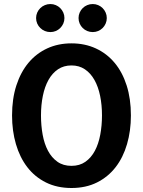

<svg xmlns="http://www.w3.org/2000/svg" viewBox="-20 -920 712 956"><path d="M631.8 -345.2Q631.8 -268.6 612.5 -202.4Q593.3 -136.2 555.7 -87.6Q518.1 -39.1 462.9 -11.5Q407.7 16.1 335.9 16.1Q264.2 16.1 208.7 -11.5Q153.3 -39.1 116 -87.6Q78.6 -136.2 59.3 -202.4Q40 -268.6 40 -345.2Q40 -428.2 61.5 -494.6Q83 -561 121.8 -607.4Q160.6 -653.8 215.1 -679Q269.5 -704.1 335.9 -704.1Q402.3 -704.1 457 -679Q511.7 -653.8 550.5 -607.4Q589.4 -561 610.6 -494.6Q631.8 -428.2 631.8 -345.2ZM487.8 -345.2Q487.8 -397.5 478.5 -442.9Q469.2 -488.3 450.2 -522Q431.2 -555.7 402.6 -575Q374 -594.2 335.9 -594.2Q297.4 -594.2 268.8 -575Q240.2 -555.7 221.4 -522Q202.6 -488.3 193.4 -442.9Q184.1 -397.5 184.1 -345.2Q184.1 -294.9 192.4 -249.3Q200.7 -203.6 219 -169.2Q237.3 -134.8 266.1 -114.5Q294.9 -94.2 335.9 -94.2Q376.5 -94.2 405.3 -114.5Q434.1 -134.8 452.4 -169.2Q470.7 -203.6 479.2 -249.3Q487.8 -294.9 487.8 -345.2ZM300.8 -830.1Q300.8 -815.4 295.2 -802.7Q289.6 -790 280 -780.5Q270.5 -771 257.8 -765.6Q245.1 -760.3 231 -760.3Q216.3 -760.3 203.4 -765.6Q190.4 -771 180.7 -780.5Q170.9 -790 165.3 -802.7Q159.7 -815.4 159.7 -830.1Q159.7 -844.7 165.3 -857.4Q170.9 -870.1 180.7 -879.6Q190.4 -889.2 203.4 -894.5Q216.3 -899.9 231 -899.9Q245.1 -899.9 257.8 -894.5Q270.5 -889.2 280 -879.6Q289.6 -870.1 295.2 -857.4Q300.8 -844.7 300.8 -830.1ZM511.7 -830.1Q511.7 -815.4 506.1 -802.7Q500.5 -790 491 -780.5Q481.4 -771 468.8 -765.6Q456.1 -760.3 441.9 -760.3Q427.2 -760.3 414.3 -765.6Q401.4 -771 391.8 -780.5Q382.3 -790 376.7 -802.7Q371.1 -815.4 371.1 -830.1Q371.1 -844.7 376.7 -857.4Q382.3 -870.1 391.8 -879.6Q401.4 -889.2 414.3 -894.5Q427.2 -899.9 441.9 -899.9Q456.1 -899.9 468.8 -894.5Q481.4 -889.2 491 -879.6Q500.5 -870.1 506.1 -857.4Q511.7 -844.7 511.7 -830.1Z"/></svg>

Font: New Telegraph
Style: Bold
Weight: 700
Designer: Frank Baranowski
Foundry: Frank Baranowski
Version: Version 3.001